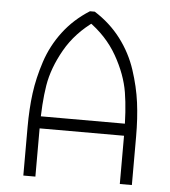

<svg xmlns="http://www.w3.org/2000/svg" viewBox="-51 -746 702 793"><g transform="rotate(5 300.0 -350.0)"><path d="M310 -700H290L285 -660Q364 -605 407.5 -528.5Q451 -452 463 -378.5Q475 -305 475 -200V0H525V-200Q525 -277 516.5 -341.5Q508 -406 485.5 -474.5Q463 -543 419 -601Q375 -659 310 -700ZM290 -700Q225 -659 181 -601Q137 -543 114.5 -474.5Q92 -406 83.5 -341.5Q75 -277 75 -200V0H125V-200Q125 -305 137 -378.5Q149 -452 192.5 -528.5Q236 -605 315 -660ZM500 -200V-250H100V-200Z"/></g></svg>

Font: Millimetre
Style: Light
Weight: 200
Designer: Jérémy Landes
Version: Version 1.0